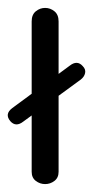

<svg xmlns="http://www.w3.org/2000/svg" viewBox="-40 -455 236 485"><path d="M74 10Q61 10 50.5 2Q40 -6 40 -21V-401Q40 -418 50.5 -426.5Q61 -435 74 -435Q87 -435 97.5 -426.5Q108 -418 108 -401V-21Q108 -6 97.5 2Q87 10 74 10ZM-14 -149Q-29 -167 -9 -182L136 -289Q155 -304 169 -288Q177 -280 175 -270.5Q173 -261 164 -254L19 -148Q0 -133 -14 -149Z"/></svg>

Font: Dongle
Style: Regular
Weight: 400
Designer: Yanghee Ryu
Foundry: Yanghee Ryu
Version: Version 2.000